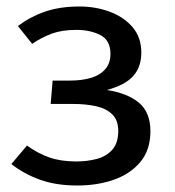

<svg xmlns="http://www.w3.org/2000/svg" viewBox="-20 -559 540 591"><path d="M225 -539Q274 -539 317.5 -523Q361 -507 388 -475.5Q415 -444 415 -397Q415 -353 390 -325Q365 -297 309 -282Q373 -272 408 -242.5Q443 -213 443 -155Q443 -98 412.5 -61Q382 -24 331 -6Q280 12 218 12Q152 12 102.5 -6Q53 -24 15 -54L63 -111Q96 -87 131.5 -74.5Q167 -62 215 -62Q249 -62 278.5 -70Q308 -78 326 -98.5Q344 -119 344 -156Q344 -189 325.5 -207Q307 -225 276 -232Q245 -239 206 -239H136L142 -311H196Q231 -311 259 -319Q287 -327 303.5 -345.5Q320 -364 320 -393Q320 -435 289 -451Q258 -467 215 -467Q171 -467 139.5 -455.5Q108 -444 79 -424L35 -479Q74 -508 119.5 -523.5Q165 -539 225 -539Z"/></svg>

Font: Fira Sans Variable
Style: Regular
Weight: 400
Designer: Carrois Corporate & Edenspiekermann AG
Foundry: Carrois Corporate GbR & Edenspiekermann AG
Version: Version 4.202